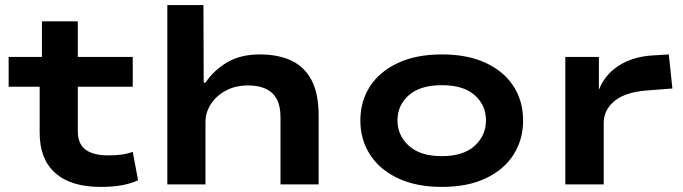

<svg xmlns="http://www.w3.org/2000/svg" viewBox="-20 -725 2686 755"><path d="M376 10Q259 10 197.5 -44.5Q136 -99 136 -202V-384H14V-501H145V-641H286V-501H502V-384H286V-209Q286 -159 316.5 -136.5Q347 -114 406 -114Q433 -114 457 -117Q481 -120 502 -128L523 -16Q491 -2 456 4Q421 10 376 10Z M638 0V-705H780L781 -400H788Q821 -449 873.5 -480Q926 -511 1002 -511Q1073 -511 1125 -487Q1177 -463 1205 -410Q1233 -357 1233 -269V0H1083V-264Q1083 -308 1068.5 -335Q1054 -362 1026 -375.5Q998 -389 956 -389Q906 -389 868.5 -369Q831 -349 809.5 -316Q788 -283 788 -246V0Z M1718 10Q1617 10 1545 -24Q1473 -58 1435 -117Q1397 -176 1397 -251Q1397 -327 1435 -385.5Q1473 -444 1545 -477.5Q1617 -511 1718 -511Q1819 -511 1890.5 -477.5Q1962 -444 1999.5 -385.5Q2037 -327 2037 -251Q2037 -176 1999.5 -117Q1962 -58 1890.5 -24Q1819 10 1718 10ZM1717 -111Q1802 -111 1846.5 -151.5Q1891 -192 1891 -252Q1891 -311 1847 -350.5Q1803 -390 1718 -390Q1632 -390 1587.5 -350.5Q1543 -311 1543 -252Q1543 -192 1588 -151.5Q1633 -111 1717 -111Z M2203 0V-501H2335V-374H2336Q2359 -432 2413.5 -467Q2468 -502 2545 -507L2610 -511L2624 -377L2520 -369Q2437 -362 2395.5 -327Q2354 -292 2354 -242V0Z"/></svg>

Font: Nunito Sans 7pt Expanded
Style: Bold
Weight: 700
Width: 7
Designer: Vernon Adams
Foundry: Vernon Adams
Version: Version 3.101;gftools[0.9.27]